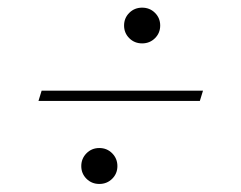

<svg xmlns="http://www.w3.org/2000/svg" viewBox="-20 -500 615 489"><path d="M342 -480.5Q361.5 -480.5 374.8 -467.2Q388 -454 388 -435Q388 -416 374.8 -402.8Q361.5 -389.5 342 -389.5Q322.5 -389.5 309.2 -402.8Q296 -416 296 -435Q296 -454 309.2 -467.2Q322.5 -480.5 342 -480.5ZM86 -269H497L489 -243H78ZM233 -123Q252.5 -123 265.8 -109.5Q279 -96 279 -77Q279 -58 265.8 -44.8Q252.5 -31.5 233 -31.5Q213.5 -31.5 200.2 -44.8Q187 -58 187 -77Q187 -96 200.2 -109.5Q213.5 -123 233 -123Z"/></svg>

Font: Newsreader Display Light
Style: Italic
Weight: 300
Italic angle: -17°
Designer: Hugues Gentile
Foundry: Production Type
Version: Version 1.001